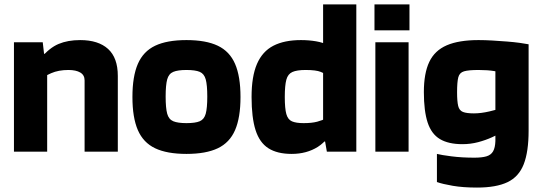

<svg xmlns="http://www.w3.org/2000/svg" viewBox="-20 -685 2450 867"><path d="M43 0V-494H173L179 -442H193V0ZM165 -326V-423Q203 -469 244.5 -486.5Q286 -504 342 -504Q424 -504 468 -464Q512 -424 512 -342V0H362V-322Q362 -346 342.5 -357.5Q323 -369 289 -369Q244 -369 211 -354.5Q178 -340 165 -326Z M822 10Q734 10 680.5 -15.5Q627 -41 602.5 -97.5Q578 -154 578 -247Q578 -340 602.5 -396.5Q627 -453 680.5 -478.5Q734 -504 822 -504Q910 -504 963.5 -478.5Q1017 -453 1041.5 -396.5Q1066 -340 1066 -247Q1066 -154 1041.5 -97.5Q1017 -41 963.5 -15.5Q910 10 822 10ZM822 -129Q862 -129 882 -137.5Q902 -146 909 -171.5Q916 -197 916 -249Q916 -301 909 -326.5Q902 -352 882 -360.5Q862 -369 822 -369Q783 -369 762.5 -360.5Q742 -352 735 -326.5Q728 -301 728 -249Q728 -197 735 -171.5Q742 -146 762.5 -137.5Q783 -129 822 -129Z M1589 -665V0H1456L1448 -46H1439V-665ZM1473 -165 1493 -125Q1466 -54 1415.5 -22Q1365 10 1297 10Q1232 10 1192 -15.5Q1152 -41 1134 -97.5Q1116 -154 1116 -247Q1116 -340 1140.5 -396.5Q1165 -453 1214.5 -478.5Q1264 -504 1339 -504Q1375 -504 1407 -498.5Q1439 -493 1462 -481Q1485 -469 1494 -448L1463 -343Q1449 -352 1428 -360.5Q1407 -369 1360 -369Q1321 -369 1300.5 -360Q1280 -351 1273 -325Q1266 -299 1266 -247Q1266 -195 1273 -170Q1280 -145 1298.5 -137Q1317 -129 1351 -129Q1388 -129 1412.5 -135.5Q1437 -142 1452 -151Q1467 -160 1473 -165Z M1675 0V-494H1825V0ZM1671 -548V-665H1829V-548Z M1953 137V10Q1972 15 2019 21Q2066 27 2122 27Q2156 27 2176.5 21Q2197 15 2206.5 -1.5Q2216 -18 2217 -48V-485H2367V-95Q2367 0 2345 56.5Q2323 113 2272 137.5Q2221 162 2134 162Q2071 162 2024.5 154Q1978 146 1953 137ZM2255 -200V-92Q2232 -79 2202.5 -65.5Q2173 -52 2139 -43Q2105 -34 2068 -34Q2005 -34 1966.5 -57Q1928 -80 1911 -132Q1894 -184 1894 -269Q1894 -354 1918.5 -405.5Q1943 -457 1997.5 -480.5Q2052 -504 2141 -504Q2171 -504 2204 -502Q2237 -500 2269 -497.5Q2301 -495 2326.5 -491.5Q2352 -488 2367 -485L2255 -352Q2242 -359 2212 -364Q2182 -369 2141 -369Q2096 -369 2075.5 -363Q2055 -357 2049.5 -336Q2044 -315 2044 -269Q2044 -227 2049 -206.5Q2054 -186 2070.5 -179.5Q2087 -173 2120 -173Q2152 -173 2190.5 -182Q2229 -191 2255 -200Z"/></svg>

Font: Blinker
Style: Regular
Weight: 400
Designer: Juergen Huber
Foundry: supertype
Version: 1.017